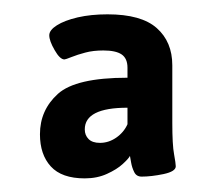

<svg xmlns="http://www.w3.org/2000/svg" viewBox="-20 -635 317 272"><path d="M36.6 -444.8Q36.6 -479 62 -502Q87.4 -524.9 160.6 -524.9V-539.1Q160.6 -552.2 152.3 -557.9Q144 -563.5 126.5 -563.5Q111.8 -563.5 100.8 -560.5Q89.8 -557.6 81.3 -554.2Q72.8 -550.8 71.3 -550.8Q64.9 -550.8 57.4 -564Q49.8 -577.1 49.8 -585Q49.8 -592.3 60.5 -599.1Q71.3 -606 90.1 -610.4Q108.9 -614.7 132.3 -614.7Q180.2 -614.7 202.1 -595.2Q224.1 -575.7 224.1 -542.5V-460.9Q224.1 -429.7 226.6 -416.5Q229 -403.3 229 -399.4Q229 -392.1 211.7 -388.4Q194.3 -384.8 180.7 -384.8Q173.3 -384.8 170.2 -391.1Q167 -397.5 165.8 -404.5Q164.6 -411.6 164.1 -414.1Q162.1 -410.2 153.8 -402.6Q145.5 -395 131.6 -388.7Q117.7 -382.3 100.1 -382.3Q67.4 -382.3 52 -399.2Q36.6 -416 36.6 -444.8ZM160.6 -459V-482.4Q100.1 -482.4 100.1 -451.7Q100.1 -443.4 105.5 -438Q110.8 -432.6 121.6 -432.6Q133.8 -432.6 144.5 -439.9Q155.3 -447.3 160.6 -459Z"/></svg>

Font: Jaldi
Style: Bold
Weight: 400
Designer: Pablo Cosgaya and Nicolas Silva
Foundry: Omnibus-Type
Version: Version 1.007